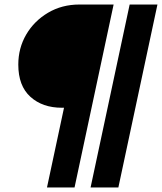

<svg xmlns="http://www.w3.org/2000/svg" viewBox="-20 -710 717 850"><path d="M254 -233Q168 -233 114.5 -281.5Q61 -330 61 -424Q61 -497 96 -557Q131 -617 192.5 -653.5Q254 -690 332 -690H418L321 -233ZM188 120 361 -690H483L310 120ZM381 120 554 -690H677L504 120Z"/></svg>

Font: Radio Canada Big SemiBold
Style: Italic
Weight: 600
Italic angle: -12°
Designer: Étienne Aubert Bonn
Foundry: Coppers and Brasses
Version: Version 1.001